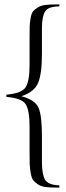

<svg xmlns="http://www.w3.org/2000/svg" viewBox="-20 -762 297 870"><path d="M249 88H239Q207 88 186.5 85.5Q166 83 151.5 73Q137 63 130 54Q123 45 119 21Q115 -3 114.5 -21Q114 -39 114 -80V-188Q114 -262 96.5 -289.5Q79 -317 9 -323V-333Q78 -339 96 -366.5Q114 -394 114 -468V-589Q114 -625 114.5 -642.5Q115 -660 119 -681.5Q123 -703 130 -711Q137 -719 151 -728Q165 -737 185.5 -739.5Q206 -742 237 -742H249V-733Q198 -733 184 -709.5Q170 -686 170 -635V-517Q170 -427 152.5 -386Q135 -345 77 -326Q140 -309 155 -273Q170 -237 170 -144V-28Q170 28 184 52Q198 76 249 78Z"/></svg>

Font: Forum
Style: Regular
Weight: 400
Designer: Denis Masharov
Foundry: Denis Masharov
Version: Version 1.000